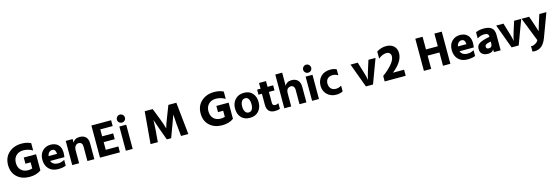

<svg xmlns="http://www.w3.org/2000/svg" viewBox="63 -2615 13473 4647"><g transform="rotate(-15 6799.0 -291.5)"><path d="M498 -787.1Q627 -787.1 726.6 -737.3V-553.7Q613.3 -619.1 497.1 -619.1Q380.9 -619.1 312.5 -551.3Q244.1 -483.4 244.1 -369.6Q244.1 -255.9 310.1 -189.5Q376 -123 489.3 -123Q543 -123 592.8 -138.7V-292H462.9V-447.3H770.5V-42Q654.3 42 484.4 42Q290 42 168.9 -68.4Q47.9 -178.7 47.9 -368.7Q47.9 -558.6 174.3 -672.9Q300.8 -787.1 498 -787.1Z M1424.8 -311.5Q1424.8 -265.6 1415 -202.1H1057.6Q1095.7 -95.7 1240.2 -95.7Q1314.5 -95.7 1392.6 -139.6V5.9Q1315.4 39.1 1198.2 39.1Q1048.8 39.1 965.8 -48.8Q882.8 -136.7 882.8 -277.8Q882.8 -418.9 964.8 -499.5Q1046.9 -580.1 1167 -580.1Q1287.1 -580.1 1356 -510.7Q1424.8 -441.4 1424.8 -311.5ZM1051.8 -325.2H1262.7V-339.8Q1253.9 -447.3 1172.9 -447.3Q1128.9 -447.3 1095.7 -416.5Q1062.5 -385.7 1051.8 -325.2Z M1547.9 33.2V-573.2H1720.7V-481.4Q1770.5 -579.1 1897.5 -579.1Q1994.1 -579.1 2048.3 -523.9Q2102.5 -468.8 2102.5 -361.3V33.2H1928.7V-329.1Q1928.7 -383.8 1903.8 -412.1Q1878.9 -440.4 1832.5 -440.4Q1786.1 -440.4 1753.4 -401.9Q1720.7 -363.3 1720.7 -288.1V33.2Z M2244.1 33.2V-772.5H2738.3V-626H2427.7V-452.1H2704.1V-306.6H2427.7V-114.3H2743.2V33.2Z M2906.2 -677.7Q2877 -706.1 2877 -748Q2877 -790 2906.2 -819.8Q2935.5 -849.6 2977.5 -849.6Q3019.5 -849.6 3048.8 -819.8Q3078.1 -790 3078.1 -748Q3078.1 -706.1 3048.8 -677.7Q3019.5 -649.4 2977.5 -649.4Q2935.5 -649.4 2906.2 -677.7ZM2891.6 33.2V-573.2H3063.5V33.2Z M3510.7 33.2 3580.1 -772.5H3780.3L3893.6 -481.4Q3950.2 -335 3968.8 -259.8L3975.6 -235.4Q3995.1 -316.4 4060.5 -481.4L4172.9 -772.5H4373L4457 33.2H4274.4L4244.1 -280.3L4228.5 -515.6Q4197.3 -426.8 4142.6 -280.3L4029.3 24.4H3920.9L3809.6 -280.3Q3752 -439.5 3736.3 -494.1L3730.5 -516.6Q3730.5 -452.1 3718.8 -280.3L3693.4 33.2Z M5323.2 -787.1Q5452.1 -787.1 5551.8 -737.3V-553.7Q5438.5 -619.1 5322.3 -619.1Q5206.1 -619.1 5137.7 -551.3Q5069.3 -483.4 5069.3 -369.6Q5069.3 -255.9 5135.3 -189.5Q5201.2 -123 5314.5 -123Q5368.2 -123 5418 -138.7V-292H5288.1V-447.3H5595.7V-42Q5479.5 42 5309.6 42Q5115.2 42 4994.1 -68.4Q4873 -178.7 4873 -368.7Q4873 -558.6 4999.5 -672.9Q5126 -787.1 5323.2 -787.1Z M5785.2 -43.9Q5708 -129.9 5708 -266.6Q5708 -403.3 5790.5 -492.7Q5873 -582 6011.7 -582Q6150.4 -582 6225.6 -495.1Q6300.8 -408.2 6300.8 -272Q6300.8 -135.7 6222.2 -46.9Q6143.6 42 6002.9 42Q5862.3 42 5785.2 -43.9ZM5917.5 -397.5Q5887.7 -347.7 5887.7 -270Q5887.7 -192.4 5918 -142.1Q5948.2 -91.8 6006.3 -91.8Q6064.5 -91.8 6092.8 -141.1Q6121.1 -190.4 6121.1 -269Q6121.1 -347.7 6093.8 -397.5Q6066.4 -447.3 6006.8 -447.3Q5947.3 -447.3 5917.5 -397.5Z M6342.8 -446.3V-573.2H6429.7V-716.8H6604.5V-573.2H6745.1V-446.3H6604.5V-167Q6604.5 -99.6 6679.7 -99.6Q6716.8 -99.6 6755.9 -124V18.6Q6706.1 39.1 6628.9 39.1Q6530.3 39.1 6480 -13.7Q6429.7 -66.4 6429.7 -167V-446.3Z M6862.3 33.2V-812.5H7035.2V-481.4Q7083 -579.1 7205.1 -579.1Q7301.8 -579.1 7358.9 -523.4Q7416 -467.8 7416 -353.5V33.2H7243.2V-326.2Q7243.2 -379.9 7217.3 -410.2Q7191.4 -440.4 7151.9 -440.4Q7112.3 -440.4 7078.1 -415Q7035.2 -382.8 7035.2 -288.1V33.2Z M7573.2 -677.7Q7543.9 -706.1 7543.9 -748Q7543.9 -790 7573.2 -819.8Q7602.5 -849.6 7644.5 -849.6Q7686.5 -849.6 7715.8 -819.8Q7745.1 -790 7745.1 -748Q7745.1 -706.1 7715.8 -677.7Q7686.5 -649.4 7644.5 -649.4Q7602.5 -649.4 7573.2 -677.7ZM7558.6 33.2V-573.2H7730.5V33.2Z M7849.6 -268.6Q7851.6 -405.3 7938.5 -494.1Q8025.4 -583 8180.7 -583Q8268.6 -583 8332 -548.8V-400.4Q8269.5 -439.5 8193.4 -439.5Q8117.2 -439.5 8071.3 -395.5Q8025.4 -351.6 8024.4 -268.6Q8029.3 -188.5 8072.8 -143.6Q8116.2 -98.6 8190.9 -98.6Q8265.6 -98.6 8332 -140.6V3.9Q8261.7 42 8166 42Q8028.3 42 7939 -44.9Q7849.6 -131.8 7849.6 -268.6Z M8683.6 -573.2H8865.2L8943.4 -315.4Q8983.4 -186.5 8993.2 -125L8997.1 -101.6Q9007.8 -179.7 9050.8 -315.4L9132.8 -573.2H9310.5L9085 33.2H8907.2Z M9377 34.2V-103.5Q9507.8 -195.3 9605.5 -307.6Q9703.1 -419.9 9703.1 -510.7Q9703.1 -558.6 9673.8 -588.4Q9644.5 -618.2 9592.3 -618.2Q9540 -618.2 9486.8 -594.2Q9433.6 -570.3 9390.6 -533.2V-710.9Q9432.6 -741.2 9497.1 -762.2Q9561.5 -783.2 9627.9 -783.2Q9745.1 -783.2 9817.9 -718.3Q9890.6 -653.3 9890.6 -538.1Q9890.6 -326.2 9624 -118.2H9904.3V34.2Z M10360.4 33.2V-772.5H10543V-455.1H10838.9V-772.5H11023.4V33.2H10838.9V-299.8H10543V33.2Z M11682.6 -311.5Q11682.6 -265.6 11672.9 -202.1H11315.4Q11353.5 -95.7 11498 -95.7Q11572.3 -95.7 11650.4 -139.6V5.9Q11573.2 39.1 11456.1 39.1Q11306.6 39.1 11223.6 -48.8Q11140.6 -136.7 11140.6 -277.8Q11140.6 -418.9 11222.7 -499.5Q11304.7 -580.1 11424.8 -580.1Q11544.9 -580.1 11613.8 -510.7Q11682.6 -441.4 11682.6 -311.5ZM11309.6 -325.2H11520.5V-339.8Q11511.7 -447.3 11430.7 -447.3Q11386.7 -447.3 11353.5 -416.5Q11320.3 -385.7 11309.6 -325.2Z M12028.3 -336.9 12105.5 -352.5V-366.2Q12105.5 -443.4 12003.9 -443.4Q11902.3 -443.4 11821.3 -386.7V-543Q11897.5 -583 12026.9 -583Q12156.2 -583 12219.7 -527.8Q12283.2 -472.7 12283.2 -356.4V33.2H12113.3V-32.2Q12071.3 36.1 11973.1 36.1Q11875 36.1 11825.2 -8.3Q11775.4 -52.7 11775.4 -134.3Q11775.4 -215.8 11830.6 -259.3Q11885.7 -302.7 12028.3 -336.9ZM11956.1 -142.6Q11956.1 -86.9 12019.5 -86.9Q12061.5 -86.9 12083.5 -109.4Q12105.5 -131.8 12105.5 -171.9V-234.4L12049.8 -221.7Q11980.5 -206.1 11963.9 -175.8Q11956.1 -162.1 11956.1 -142.6Z M12334 -573.2H12515.6L12593.8 -315.4Q12633.8 -186.5 12643.6 -125L12647.5 -101.6Q12658.2 -179.7 12701.2 -315.4L12783.2 -573.2H12960.9L12735.4 33.2H12557.6Z M12969.7 -573.2H13159.2L13223.6 -384.8Q13276.4 -232.4 13286.1 -187.5L13289.1 -170.9Q13302.7 -219.7 13353.5 -384.8L13415 -573.2H13591.8L13373 14.6Q13324.2 144.5 13251 206.1Q13177.7 267.6 13072.3 267.6Q13048.8 267.6 13019.5 261.7V125Q13035.2 128.9 13056.2 128.9Q13077.1 128.9 13130.9 99.6Q13184.6 70.3 13204.1 23.4Z"/></g></svg>

Font: GenEi M Gothic v2 Heavy
Style: Regular
Weight: 800
Version: Version 2.0